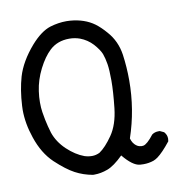

<svg xmlns="http://www.w3.org/2000/svg" viewBox="-66 -603 633 666"><g transform="rotate(-10 250.0 -270.5)"><path d="M389.6 -300.8Q389.6 -197.8 356.9 -101.6Q361.8 -84 373.5 -75.2Q379.4 -70.8 384.3 -69.6Q389.2 -68.4 392.3 -68.4Q395.5 -68.4 398.4 -68.8Q412.1 -71.3 435.5 -101.6Q445.3 -108.9 458.5 -108.9Q460.4 -108.9 463.4 -108.9L478 -102.1L478.5 -101.1Q487.3 -91.3 487.3 -78.1Q487.3 -74.7 486.3 -68.8Q458.5 -33.7 439 -19.5Q430.7 -13.7 423.8 -11.2Q406.7 -5.4 388.2 -5.4Q381.8 -5.4 375.5 -5.9Q350.1 -8.3 316.9 -48.8Q284.7 -17.1 260.7 -8.3Q236.8 0.5 214.4 0.5Q210 0.5 209 0.5Q175.8 -5.4 147.5 -20.5Q119.1 -35.6 82 -70.3Q44.9 -105.5 25.4 -164.1Q7.8 -215.3 7.8 -263.7Q7.8 -271 8.3 -278.3Q11.2 -333 24.4 -378.9Q39.6 -429.7 83.5 -480.5Q119.1 -521 152.8 -531.7Q182.1 -540.5 210.4 -540.5Q216.8 -540.5 223.1 -540Q273.9 -536.1 308.6 -510.7Q326.2 -497.6 344.7 -476.1Q376 -440.9 383.3 -392.1Q389.6 -347.2 389.6 -300.8ZM315.9 -406.2Q309.6 -421.9 291 -442.9Q272.5 -462.9 246.6 -472.7Q229 -479 209.5 -479Q167.5 -479 140.1 -453.1Q117.7 -432.1 98.6 -394.5Q79.6 -356.9 74.2 -317.9Q71.3 -297.9 71.3 -278.8Q71.3 -259.8 73.7 -244.4Q76.2 -229 78.6 -216.8Q83.5 -192.9 90.8 -168.9Q102.5 -134.8 131.3 -107.4Q160.2 -80.1 190.9 -68.8Q204.1 -64.5 217.5 -64.5Q231 -64.5 244.1 -70.8Q266.6 -85.9 291.3 -121.6Q315.9 -157.2 322.3 -214.6Q328.6 -272 328.6 -310.1Q328.6 -348.1 325.2 -369.1Q321.8 -390.1 315.9 -406.2Z"/></g></svg>

Font: Bakudai
Style: Medium
Weight: 500
Version: Version 1.48